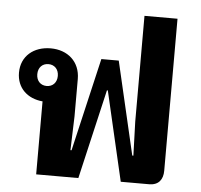

<svg xmlns="http://www.w3.org/2000/svg" viewBox="-53 -802 897 857"><g transform="rotate(5 396.0 -373.5)"><path d="M140 0H329L422 -401H426L519 0H646C689 0 708 -27 708 -66V-747H560V-273L565 -121H560L463 -538H385L288 -121H283L288 -273V-440C288 -518 232 -566 156 -566C80 -566 24 -520 24 -446C24 -377 72 -333 140 -327ZM152 -397C125 -397 106 -416 106 -446C106 -476 125 -495 152 -495C179 -495 198 -476 198 -446C198 -416 179 -397 152 -397Z"/></g></svg>

Font: IBM Plex Sans Thai Looped
Style: Bold
Weight: 700
Designer: Mike Abbink, Paul van der Laan, Pieter van Rosmalen, Ben Mitchell, Mark Frömberg
Foundry: Bold Monday
Version: Version 1.1